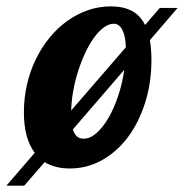

<svg xmlns="http://www.w3.org/2000/svg" viewBox="-88 -525 580 605"><path d="M384.3 -398.4Q386.7 -384.8 387.9 -369.4Q389.2 -354 389.2 -336.9Q389.2 -264.2 369.4 -201.7Q349.6 -139.2 315.2 -93Q280.8 -46.9 233.6 -20.5Q186.5 5.9 132.3 5.9Q85.4 5.9 52.7 -14.2L-11.7 60.1H-67.9L21.5 -43.5Q-12.7 -88.9 -12.7 -170.9Q-12.7 -216.3 -2.9 -258.8Q6.8 -301.3 24.9 -338.4Q43 -375.5 68.1 -406.2Q93.3 -437 123.5 -458.7Q153.8 -480.5 188.7 -492.7Q223.6 -504.9 261.2 -504.9Q300.8 -504.9 327.4 -490.7Q354 -476.6 369.1 -446.3L415.5 -500H471.7ZM270.5 -450.2Q255.4 -450.2 239.7 -439Q224.1 -427.7 209.5 -408Q194.8 -388.2 182.1 -361.6Q169.4 -335 159.4 -304.7Q149.4 -274.4 143.3 -241.7Q137.2 -209 136.2 -176.8L308.6 -376Q307.6 -411.1 297.6 -430.7Q287.6 -450.2 270.5 -450.2ZM175.3 -87.9Q195.8 -87.9 216.1 -105.7Q236.3 -123.5 253.7 -153.3Q271 -183.1 284.2 -222.4Q297.4 -261.7 303.7 -305.2L141.6 -117.2Q150.4 -87.9 175.3 -87.9Z"/></svg>

Font: Lobster
Style: Regular
Weight: 400
Designer: Pablo Impallari
Foundry: Pablo Impallari
Version: Version 1.007; ttfautohint (v1.1) -l 8 -r 50 -G 50 -x 14 -D 